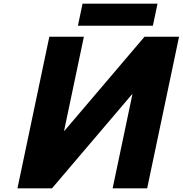

<svg xmlns="http://www.w3.org/2000/svg" viewBox="-20 -1025 994 1045"><path d="M429.3 -1005 404.1 -885H812.1L837.3 -1005ZM700.7 -512H698.7L263 0H75L248.5 -825H436.5L328.8 -313H330.8L766.5 -825H954.5L781 0H593Z"/></svg>

Font: Hussar
Style: BdOblTwo
Weight: 700
Foundry: Cannot Into Space Fonts
Version: Version 2.00